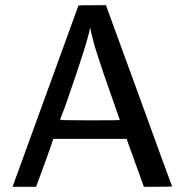

<svg xmlns="http://www.w3.org/2000/svg" viewBox="-20 -714 707 734"><path d="M28 0 280 -693Q281 -694 333 -694H385L511 -349Q636 -4 638 -2Q638 0 584 0H530L464 -183H184L183 -181Q183 -178 153 -95Q123 -12 118 0ZM342 -537Q325 -601 324 -611V-606Q315 -553 230 -310Q225 -298 220 -284Q215 -270 212 -263L210 -256Q210 -254 324 -254Q438 -254 438 -255Q434 -267 429 -281Q370 -447 342 -537Z"/></svg>

Font: KaTeX_SansSerif
Style: Regular
Weight: 400
Version: Version 1.1; ttfautohint (v1.3)